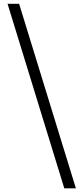

<svg xmlns="http://www.w3.org/2000/svg" viewBox="-20 -813 440 1011"><path d="M379.6 178.6H318.5L19.8 -792.9H80.7Z"/></svg>

Font: Source Han Serif JP VF
Style: Regular
Weight: 250
Designer: Ryoko NISHIZUKA 西塚涼子 (kana & ideographs); Frank Grießhammer (Latin, Greek & Cyrillic); Wenlong ZHANG 张文龙 (bopomofo); San
Foundry: Adobe
Version: Version 2.001;hotconv 1.1.0;makeotfexe 2.6.0